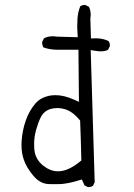

<svg xmlns="http://www.w3.org/2000/svg" viewBox="-20 -763 540 772"><path d="M213.4 -74.2Q183.1 -74.2 154.8 -96.2Q120.1 -123 117.7 -166.5Q117.2 -173.8 117.2 -183.6Q117.2 -211.9 124.8 -239.5Q132.3 -267.1 143.1 -290Q155.8 -316.9 184.6 -325.2Q197.3 -328.6 211.4 -328.6Q225.6 -328.6 242.2 -323.7Q272.5 -314 299.3 -281.7L302.2 -278.3Q305.2 -202.6 307.1 -117.7L302.2 -113.8Q253.9 -74.2 213.4 -74.2ZM335 -10.7Q346.2 -10.7 354 -16.1L360.8 -30.3Q358.9 -109.9 356 -188L344.7 -561.5L360.8 -559.1Q374.5 -556.6 385.7 -556.6Q403.8 -556.6 414.6 -563L421.4 -576.7Q421.9 -578.1 421.9 -581.3Q421.9 -584.5 420.7 -589.1Q419.4 -593.8 416 -598.1Q394 -608.9 366.7 -608.9Q362.8 -608.9 345.7 -608.4L343.3 -686.5Q344.7 -696.3 344.7 -703.1Q344.7 -722.2 337.4 -735.8L323.7 -742.7Q322.3 -743.2 319.1 -743.2Q315.9 -743.2 311.5 -741.9Q307.1 -740.7 302.7 -737.8Q293 -713.9 291.5 -686.5Q290.5 -664.6 290.5 -653.3Q290.5 -642.1 292.5 -613.3L207.5 -615.7Q198.7 -617.2 191.4 -617.2Q172.4 -617.2 156.7 -608.9L149.9 -595.2Q149.4 -593.8 149.4 -592.8Q149.4 -581.1 154.8 -572.3Q180.7 -563 210.9 -563H295.4L297.4 -353.5L278.8 -361.8Q237.8 -380.4 203.1 -380.4Q175.3 -380.4 152.3 -369.6Q134.8 -361.3 122.6 -347.2Q97.7 -318.4 83.7 -278.6Q69.8 -238.8 66.9 -196.3Q66.4 -188 66.4 -180.2Q66.4 -148.4 75.2 -122.6Q85.9 -89.4 114.7 -55.7Q141.1 -24.4 175.3 -22.9Q188.5 -22.5 197.3 -22.5Q206.1 -22.5 216.8 -22.7Q227.5 -22.9 238.5 -24.4Q249.5 -25.9 258.8 -27.8Q277.8 -31.7 297.9 -38.1L309.1 -41.5L319.8 -17.6L332.5 -11.2Q334 -10.7 335 -10.7Z"/></svg>

Font: NaikaiFont
Style: ExtraLight
Weight: 200
Version: Version 1.89